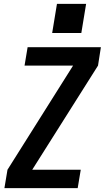

<svg xmlns="http://www.w3.org/2000/svg" viewBox="-20 -981 546 1001"><path d="M3 0 19 -96 361 -639H108L124 -735H506L491 -639L148 -96H401L385 0ZM404 -809H252L277 -961H429Z"/></svg>

Font: Iosevka SS04 Oblique
Style: Bold
Weight: 700
Italic angle: -9°
Monospace: yes
Designer: Belleve Invis
Foundry: Belleve Invis
Version: Version 19.0.0; ttfautohint (v1.8.4)